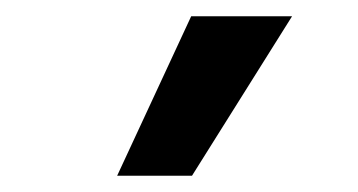

<svg xmlns="http://www.w3.org/2000/svg" viewBox="-20 -771 440 236"><path d="M124 -555 215 -751H339L216 -555Z"/></svg>

Font: Host Grotesk
Style: Bold Italic
Weight: 700
Italic angle: -8°
Designer: Doğukan Karapınar
Foundry: Element Type
Version: Version 1.003; ttfautohint (v1.8.4.7-5d5b)